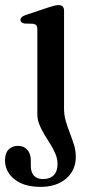

<svg xmlns="http://www.w3.org/2000/svg" viewBox="-40 -496 362 751"><path d="M210.5 -71Q210.5 -45.5 217.5 -21.8Q224.5 2 233.5 25Q242.5 48 249.5 70.8Q256.5 93.5 256.5 117.5Q256.5 170 218.8 202.5Q181 235 118 235Q73 235 42.2 220.8Q11.5 206.5 -4.5 183Q-20.5 159.5 -20.5 132Q-20.5 103.5 -6.5 89Q7.5 74.5 30.5 74.5Q53.5 74.5 67 90Q80.5 105.5 80.5 130.5V153Q80.5 178 92.8 191.2Q105 204.5 129 204.5Q156 204 170.5 189Q185 174 185 145.5Q185 125.5 177 106.2Q169 87 157.2 68.2Q145.5 49.5 133.8 30.5Q122 11.5 114 -8.8Q106 -29 106 -50V-380.5Q106 -392 102.2 -396.8Q98.5 -401.5 90 -403L56 -404Q48 -405.5 44 -409Q40 -412.5 40 -418.5Q40 -430 59.5 -437L151 -467.5Q165 -472 173.5 -474Q182 -476 190 -476Q200 -476 205.2 -470.5Q210.5 -465 210.5 -455Z"/></svg>

Font: Fraunces 11pt
Style: Regular
Weight: 400
Version: Version 1.000;[b76b70a41]